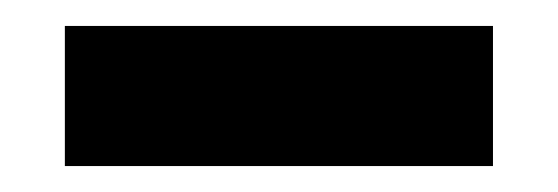

<svg xmlns="http://www.w3.org/2000/svg" viewBox="-20 -340 430 148"><path d="M360 -212H30V-320H360Z"/></svg>

Font: Fivo Sans
Style: Regular
Weight: 700
Designer: Alexander Slobzheninov
Foundry: Alexander Slobzheninov
Version: 1.0